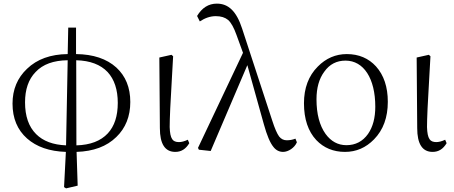

<svg xmlns="http://www.w3.org/2000/svg" viewBox="-20 -823 2502 1058"><path d="M408 200 402 14C495 11 568 -16 621 -68C672 -117 698 -182 698 -261C698 -341 672 -404 621 -451C568 -499 494 -524 399 -525V-671H356L353 -525C259 -524 184 -497 129 -444C76 -394 49 -330 49 -252C49 -171 76 -107 129 -60C181 -14 252 11 343 14L333 208L344 215ZM344 -22C273 -25 218 -45 179 -84C138 -125 118 -183 118 -259C118 -330 137 -386 176 -426C216 -469 275 -490 353 -491ZM400 -491C477 -489 534 -467 573 -426C610 -386 629 -329 629 -256C629 -184 611 -128 574 -88C535 -46 477 -24 401 -22Z M946 14C979 14 1004 -2 1023 -34L1015 -53C996 -44 980 -40 966 -40C949 -40 936 -45 929 -56C920 -69 916 -91 915 -123C915 -167 919 -261 928 -406C931 -451 933 -486 934 -513L925 -521L858 -506L861 -117C861 -30 889 14 946 14Z M1540 14C1568 14 1603 -8 1616 -39L1608 -59C1593 -53 1577 -50 1560 -50C1543 -50 1529 -57 1518 -71C1507 -86 1494 -115 1480 -159L1314 -666C1283 -761 1239 -803 1175 -803C1129 -803 1093 -780 1066 -735L1081 -705C1110 -724 1139 -734 1169 -734C1198 -734 1220 -727 1237 -713C1254 -698 1269 -670 1283 -631L1319 -532L1071 -8L1076 2L1141 9L1343 -464L1434 -138C1451 -77 1468 -36 1487 -13C1501 5 1519 14 1540 14Z M1881 14C1943 14 1996 -9 2041 -55C2092 -107 2117 -176 2117 -262C2117 -344 2095 -409 2052 -457C2011 -502 1957 -525 1891 -525C1830 -525 1776 -502 1731 -456C1680 -405 1655 -337 1655 -254C1655 -167 1678 -99 1723 -51C1764 -8 1817 14 1881 14ZM1889 -23C1842 -23 1804 -44 1774 -85C1741 -131 1724 -195 1724 -276C1724 -338 1738 -389 1767 -428C1796 -469 1835 -489 1884 -489C1984 -489 2048 -391 2048 -235C2048 -174 2035 -124 2008 -85C1979 -44 1939 -23 1889 -23Z M2364 14C2397 14 2422 -2 2441 -34L2433 -53C2414 -44 2398 -40 2384 -40C2367 -40 2354 -45 2347 -56C2338 -69 2334 -91 2333 -123C2333 -167 2337 -261 2346 -406C2349 -451 2351 -486 2352 -513L2343 -521L2276 -506L2279 -117C2279 -30 2307 14 2364 14Z"/></svg>

Font: AllPunType Light
Style: Regular
Weight: 300
Version: 1.0